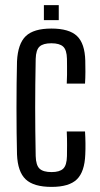

<svg xmlns="http://www.w3.org/2000/svg" viewBox="-20 -718 389 745"><path d="M239 -393.6Q239.9 -409.8 240.1 -427.4Q240.4 -445.1 240.1 -461.4Q239.9 -477.8 239.8 -489.6Q239.1 -524.3 225 -537.2Q211 -550.1 179.3 -550.1Q147.3 -550.1 133.4 -537.2Q119.5 -524.3 118.5 -489.6Q117.5 -437.4 117 -391.2Q116.5 -345 116.5 -300.6Q116.5 -256.1 117 -210.2Q117.5 -164.3 118.5 -112.3Q119.5 -76.5 133.7 -63.4Q147.9 -50.3 180.1 -50.3Q211.2 -50.3 225.1 -63.4Q239.1 -76.5 239.8 -112.3Q240 -131 240.2 -154.9Q240.4 -178.8 239 -208H309.9Q311.3 -186.7 311.6 -162.5Q311.9 -138.4 310.9 -118.7Q308.4 -51.5 278.4 -22.2Q248.5 7.2 180.1 7.2Q110.6 7.2 79.6 -22.2Q48.7 -51.5 46 -118.7Q45 -157.6 44.5 -203.8Q44 -249.9 44 -298.6Q44 -347.2 44.5 -393.9Q45 -440.5 46 -480.1Q49.4 -548.5 80 -577.8Q110.6 -607.2 179.3 -607.2Q248.4 -607.2 278.8 -578.2Q309.2 -549.3 310.9 -482.5Q311.5 -463.2 311.4 -439.1Q311.3 -415 309.9 -393.6ZM150.3 -640V-698.1H208V-640Z"/></svg>

Font: Big Shoulders Thin
Style: Regular
Weight: 100
Designer: Patric King
Foundry: XO Type Co
Version: Version 2.002